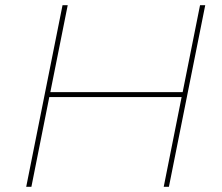

<svg xmlns="http://www.w3.org/2000/svg" viewBox="-20 -720 856 740"><path d="M771 -700 631 0H611L680 -346H170L101 0H81L221 -700H241L174 -365H684L751 -700Z"/></svg>

Font: Montserrat Alternates Thin
Style: Italic
Weight: 250
Italic angle: -11.3°
Designer: Julieta Ulanovsky
Foundry: Julieta Ulanovsky
Version: Version 7.200